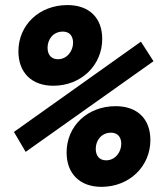

<svg xmlns="http://www.w3.org/2000/svg" viewBox="-20 -723 626 753"><path d="M189 -386.7C298.8 -386.7 380.9 -467.3 380.9 -570.3C380.9 -653.3 329.6 -703.1 244.6 -703.1C133.8 -703.1 52.2 -625 52.2 -521.5C52.2 -439 103.5 -386.7 189 -386.7ZM377.9 9.8C487.8 9.8 569.8 -70.8 569.8 -173.8C569.8 -256.8 518.6 -306.6 433.6 -306.6C322.8 -306.6 241.2 -228.5 241.2 -125C241.2 -42.5 292.5 9.8 377.9 9.8ZM80.6 -127.4 582 -482.9 532.7 -559.6 34.7 -205.6ZM396 -94.2C370.1 -94.2 355.5 -111.8 355.5 -139.6C355.5 -171.4 377 -202.6 415.5 -202.6C440.9 -202.6 455.6 -186 455.6 -158.7C455.6 -127.4 432.6 -94.2 396 -94.2ZM207 -490.7C181.2 -490.7 166.5 -508.3 166.5 -536.1C166.5 -567.9 188 -599.1 226.6 -599.1C252 -599.1 266.6 -582.5 266.6 -555.2C266.6 -523.9 243.7 -490.7 207 -490.7Z"/></svg>

Font: Cascadia Mono PL
Style: Bold Italic
Weight: 700
Italic angle: -10°
Monospace: yes
Designer: Aaron Bell
Foundry: Saja Typeworks
Version: Version 2404.023